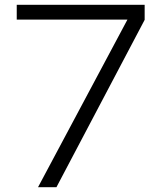

<svg xmlns="http://www.w3.org/2000/svg" viewBox="-20 -783 680 803"><path d="M216 0H139L513 -701H50V-763H585V-700Z"/></svg>

Font: Open Sauce One Light
Style: Regular
Weight: 300
Designer: Alfredo Marco Pradil
Foundry: Creative Sauce Fz LLC
Version: Version 1.477